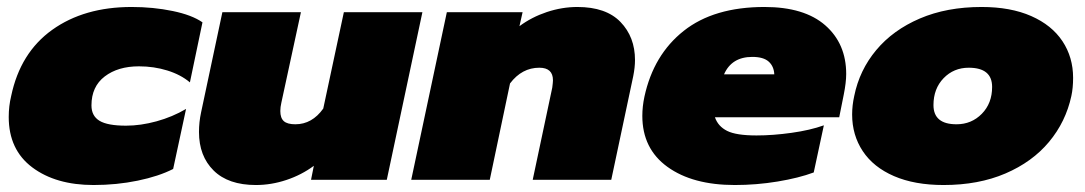

<svg xmlns="http://www.w3.org/2000/svg" viewBox="-20 -515 3107 550"><path d="M5 -180Q5 -211 12 -240Q38 -364 129.5 -429.5Q221 -495 357 -495Q419 -495 474.5 -483.5Q530 -472 560 -451L524 -279Q498 -301 459.5 -313Q421 -325 378 -325Q318 -325 280 -296Q242 -267 242 -213Q242 -183 265 -169Q288 -155 341 -155Q383 -155 428.5 -167.5Q474 -180 513 -203L476 -31Q435 -10 374.5 2.5Q314 15 248 15Q140 15 72.5 -35.5Q5 -86 5 -180Z M550 -137Q550 -165 556 -193L617 -480H842L786 -221Q783 -208 783 -197Q783 -177 793 -168Q803 -159 826 -159Q874 -159 906 -204L965 -480H1190L1088 0H871L879 -40Q844 -14 800.5 0.5Q757 15 713 15Q634 15 592 -26.5Q550 -68 550 -137Z M1260 -480H1477L1468 -440Q1503 -466 1546.5 -480.5Q1590 -495 1634 -495Q1716 -495 1757.5 -452Q1799 -409 1799 -343Q1799 -322 1794 -297L1731 0H1506L1562 -264Q1564 -280 1564 -285Q1564 -321 1525 -321Q1475 -321 1441 -276L1383 0H1158Z M1820 -183Q1820 -210 1826 -238Q1852 -358 1938.5 -426.5Q2025 -495 2170 -495Q2284 -495 2344 -442.5Q2404 -390 2404 -303Q2404 -279 2397 -244L2384 -179H2028Q2037 -153 2063 -140Q2089 -127 2147 -127Q2194 -127 2247.5 -134.5Q2301 -142 2340 -156L2311 -21Q2268 -5 2207.5 5Q2147 15 2085 15Q1964 15 1892 -37Q1820 -89 1820 -183ZM2198 -302Q2197 -325 2182 -338.5Q2167 -352 2135 -352Q2076 -352 2054 -302Z M2421 -187Q2421 -213 2427 -240Q2442 -314 2490 -371.5Q2538 -429 2615 -462Q2692 -495 2792 -495Q2875 -495 2934 -469Q2993 -443 3023.5 -397Q3054 -351 3054 -292Q3054 -263 3049 -240Q3033 -166 2985 -108.5Q2937 -51 2860 -18Q2783 15 2683 15Q2600 15 2541 -10.5Q2482 -36 2451.5 -82Q2421 -128 2421 -187ZM2822 -266Q2822 -321 2755 -321Q2712 -321 2683 -291Q2654 -261 2654 -214Q2654 -159 2720 -159Q2763 -159 2792.5 -189Q2822 -219 2822 -266Z"/></svg>

Font: Prompt Black
Style: Italic
Weight: 900
Italic angle: -12°
Designer: Katatrad Team
Foundry: CadsonDemak
Version: Version 1.001